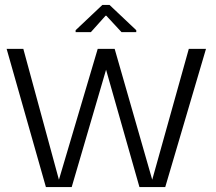

<svg xmlns="http://www.w3.org/2000/svg" viewBox="-20 -762 879 782"><path d="M600 -30 447 -563H378L220 -30L75 -563H7L167 0H272L412 -478L548 0H653L819 -563H749ZM288 -631H350L410 -698H413L475 -631H535V-639L426 -742H397L288 -639Z"/></svg>

Font: OSH Darker Grotesque Medium
Style: Regular
Weight: 500
Designer: Gabriel Lam
Foundry: TypeRant
Version: Version 1.000;Glyphs 3.1.1 (3148)